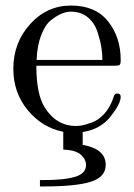

<svg xmlns="http://www.w3.org/2000/svg" viewBox="-20 -468 484 692"><path d="M28 -220Q28 -314 88.5 -381Q149 -448 236 -448Q324 -448 369.5 -391Q415 -334 415 -252Q415 -237 411 -234Q407 -231 390 -231H111Q111 -129 141 -81Q183 -14 254 -14Q264 -14 275.5 -16Q287 -18 311 -26.5Q335 -35 356 -58Q377 -81 389 -117Q392 -131 402 -131Q415 -131 415 -119Q415 -94 378.5 -48Q342 -2 278 8V54Q361 69 361 126Q361 170 307.5 187Q254 204 138 204H124V181H136Q213 181 251.5 169Q290 157 290 127Q290 106 271.5 89.5Q253 73 208 71V7Q132 -8 80 -71Q28 -134 28 -220ZM112 -252H349Q349 -273 345.5 -296.5Q342 -320 331.5 -352.5Q321 -385 296.5 -405.5Q272 -426 236 -426Q220 -426 202.5 -419Q185 -412 164 -395.5Q143 -379 128.5 -341.5Q114 -304 112 -252Z"/></svg>

Font: CMU Serif
Style: Roman
Weight: 500
Version: Version 0.7.0